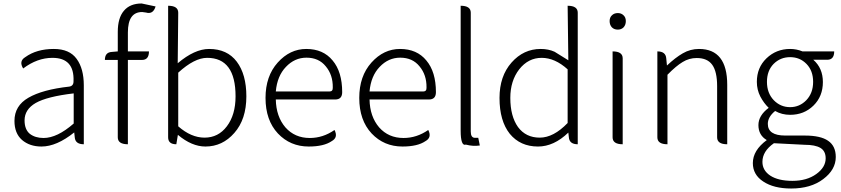

<svg xmlns="http://www.w3.org/2000/svg" viewBox="-20 -828 4829 1102"><path d="M218 13Q150 13 106 -25Q63 -63 63 -134Q63 -221 143 -267Q224 -314 378 -331Q403 -335 402 -363Q407 -496 281 -496Q194 -496 113 -435Q87 -477 125 -500Q190 -547 289 -547Q379 -547 420 -490Q461 -434 461 -338V0Q412 0 409 -40L406 -68Q305 13 218 13ZM230 -36Q308 -36 403 -119V-292Q250 -274 185 -237Q121 -200 121 -137Q121 -85 151 -60Q182 -36 230 -36Z M714 0Q656 0 656 -40V-484H582Q582 -528 622 -530L656 -533V-645Q656 -725 691 -766Q726 -808 793 -808L873 -791Q859 -744 818 -756L796 -759Q714 -759 714 -642V-533H835Q835 -484 795 -484H714V0Z M1159 13Q1081 13 1001 -54L992 0Q945 0 945 -40V-795Q1003 -795 1003 -755L1000 -465Q1097 -547 1180 -547Q1284 -547 1339 -474Q1394 -401 1394 -275Q1394 -143 1325 -65Q1257 13 1159 13ZM1154 -38Q1233 -38 1282 -103Q1332 -169 1332 -275Q1332 -496 1169 -496Q1096 -496 1003 -411V-103Q1077 -38 1154 -38Z M1752 13Q1646 13 1575 -62Q1504 -138 1504 -266Q1504 -391 1574 -469Q1644 -547 1738 -547Q1835 -547 1889 -481Q1944 -416 1944 -299Q1944 -257 1904 -257H1563Q1565 -159 1618 -97Q1672 -36 1758 -36Q1834 -36 1900 -82Q1922 -39 1884 -18Q1839 13 1752 13ZM1563 -303H1872Q1891 -303 1890 -326Q1891 -398 1850 -447Q1810 -497 1739 -497Q1671 -497 1621 -444Q1571 -392 1563 -303Z M2290 13Q2184 13 2113 -62Q2042 -138 2042 -266Q2042 -391 2112 -469Q2182 -547 2276 -547Q2373 -547 2427 -481Q2482 -416 2482 -299Q2482 -257 2442 -257H2101Q2103 -159 2156 -97Q2210 -36 2296 -36Q2372 -36 2438 -82Q2460 -39 2422 -18Q2377 13 2290 13ZM2101 -303H2410Q2429 -303 2428 -326Q2429 -398 2388 -447Q2348 -497 2277 -497Q2209 -497 2159 -444Q2109 -392 2101 -303Z M2734 7Q2695 13 2654 2Q2624 13 2624 -79V-795Q2682 -795 2682 -755V-73Q2682 -37 2706 -37H2725L2734 7Z M3068 13Q2966 13 2906 -60Q2847 -134 2847 -266Q2847 -391 2916 -469Q2985 -547 3083 -547Q3128 -547 3163 -531L3242 -482L3238 -795Q3296 -795 3296 -755V0Q3248 0 3245 -40L3242 -67Q3159 13 3068 13ZM3078 -38Q3157 -38 3238 -122V-430Q3165 -496 3089 -496Q3012 -496 2960 -430Q2909 -364 2909 -266Q2909 -161 2953 -99Q2998 -38 3078 -38Z M3554 0Q3496 0 3496 -40V-533Q3554 -533 3554 -493V0ZM3526 -658Q3505 -658 3492 -671Q3479 -685 3479 -707Q3479 -728 3492 -740Q3505 -753 3526 -753Q3546 -753 3559 -740Q3572 -728 3572 -707Q3572 -685 3559 -671Q3546 -658 3526 -658Z M3811 0Q3753 0 3753 -40V-533Q3801 -533 3804 -493L3808 -452Q3857 -498 3899 -522Q3942 -547 3992 -547Q4154 -547 4154 -341V0Q4096 0 4096 -40V-333Q4096 -417 4068 -456Q4040 -495 3979 -495Q3935 -495 3898 -472Q3861 -450 3811 -399V0Z M4521 254Q4421 254 4361 214Q4301 175 4301 108Q4301 35 4381 -24Q4333 -52 4333 -110Q4333 -165 4392 -209Q4364 -236 4344 -274Q4324 -313 4324 -358Q4324 -440 4379 -493Q4435 -547 4515 -547Q4552 -547 4586 -533H4768Q4768 -485 4728 -485H4648Q4703 -437 4703 -357Q4703 -275 4649 -222Q4595 -169 4515 -169Q4467 -169 4429 -191Q4387 -157 4387 -117Q4387 -50 4487 -50H4599Q4690 -50 4733 -20Q4777 10 4777 73Q4777 146 4705 200Q4634 254 4521 254ZM4515 -213Q4569 -213 4608 -253Q4647 -294 4647 -358Q4647 -422 4609 -461Q4571 -500 4515 -500Q4459 -500 4420 -461Q4382 -422 4382 -358Q4382 -294 4421 -253Q4460 -213 4515 -213ZM4528 210Q4611 210 4665 171Q4719 132 4719 81Q4719 39 4689 21Q4659 3 4598 3L4422 -6Q4356 40 4356 101Q4356 150 4401 180Q4447 210 4528 210Z"/></svg>

Font: Swei Half Moon CJK SC
Style: Light
Weight: 300
Version: Version 2.071